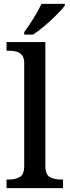

<svg xmlns="http://www.w3.org/2000/svg" viewBox="-20 -979 362 999"><path d="M14 0V-45H27Q60 -45 83 -58Q106 -71 106 -117V-649Q106 -678 94.5 -692Q83 -706 65 -710.5Q47 -715 27 -715H14V-760H216V-117Q216 -71 239 -58Q262 -45 295 -45H308V0ZM106 -812Q128 -841 154 -883Q180 -925 196 -959H317V-949Q304 -932 275.5 -903Q247 -874 213.5 -845.5Q180 -817 152 -799H106Z"/></svg>

Font: Noto Serif Sinhala Medium
Style: Regular
Weight: 500
Designer: Jelle Bosma - Monotype Design Team
Foundry: Monotype Imaging Inc.
Version: Version 2.007; ttfautohint (v1.8.4.7-5d5b)